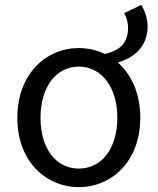

<svg xmlns="http://www.w3.org/2000/svg" viewBox="-20 -754 646 787"><path d="M303 -63C209 -63 146 -146 146 -271C146 -396 209 -481 303 -481C397 -481 461 -396 461 -271C461 -146 397 -63 303 -63ZM489 -700C499 -683 505 -660 505 -640C505 -578 471 -546 409 -533C376 -549 340 -557 303 -557C170 -557 51 -452 51 -271C51 -91 170 13 303 13C436 13 555 -91 555 -271C555 -372 518 -449 463 -498C526 -516 585 -560 585 -646C585 -678 574 -709 559 -734Z"/></svg>

Font: Squished Noto Sans CJK JP Regular
Style: Regular
Weight: 400
Designer: Ryoko NISHIZUKA (kana & ideographs); Paul D. Hunt (Latin, Greek & Cyrillic); Wenlong ZHANG (bopomofo); Sandoll Communica
Foundry: Adobe Systems Incorporated
Version: Version 1.004;PS 1.004;hotconv 1.0.82;makeotf.lib2.5.63406